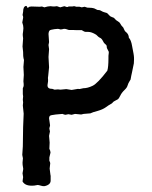

<svg xmlns="http://www.w3.org/2000/svg" viewBox="-20 -633 521 657"><path d="M438 -416 434.1 -397Q433.1 -392.6 431.6 -384.8Q430.2 -377 429.2 -374L426.8 -360.8Q425.8 -358.9 423.8 -356Q418.5 -347.7 416.5 -340.3Q414.6 -333 406.2 -325.2Q396 -315.4 391.6 -305.7Q386.7 -295.4 382.8 -293Q378.9 -291 375.5 -289.1Q372.1 -287.1 370.1 -286.1Q368.2 -285.2 365.7 -282.2Q363.3 -279.3 361.3 -278.3Q359.4 -277.3 356.4 -275.4Q353 -273.9 342.3 -266.1Q331.5 -258.3 314 -253.4Q296.9 -249 289.1 -245.1L266.1 -243.2L257.8 -241.2L236.8 -243.2L225.1 -240.2L213.9 -242.2L204.1 -240.2Q201.2 -240.2 193.8 -243.2Q189 -243.2 170.9 -241.2Q152.8 -239.3 150.4 -236.3Q147.9 -233.4 147.9 -228L150.9 -207Q151.9 -204.1 150.4 -199.7Q148.9 -195.3 148.9 -192.9L150.9 -183.1L147.9 -168L149.9 -145L148.9 -124Q152.8 -116.2 152.8 -110.8L148.9 -94.2V-83Q151.9 -77.1 151.9 -74.2L149.9 -56.2L152.8 -33.2Q153.8 -32.2 153.3 -28.3Q152.8 -24.4 153.3 -16.6Q154.3 -1 132.8 3.9Q127.9 4.9 120.1 2.4Q112.3 0 108.9 0L97.2 2Q66.4 4.9 57.1 -12.2Q57.1 -13.2 59.1 -26.9L57.1 -40L59.1 -51.8Q60.1 -54.7 58.6 -61.5Q57.1 -68.4 57.1 -76.2L58.1 -87.9Q59.1 -90.8 57.6 -95.7Q56.2 -100.6 56.2 -103L58.1 -131.8L59.1 -198.2L61 -244.1L58.1 -272L59.1 -282.7L58.1 -292L59.1 -303.2L58.1 -311V-331.1Q61 -336.9 61 -340.3V-345.7L60.1 -355L61 -369.1Q62 -375 61 -387.2Q60.1 -399.4 60.1 -403.8L62 -426.8Q62 -429.2 60.5 -433.6Q59.1 -438 59.1 -455.1L57.1 -474.1L59.1 -502Q59.1 -504.9 58.1 -509.8Q57.1 -514.6 59.1 -525.9Q61 -537.1 59.1 -545.9L56.2 -556.2L59.1 -571.8V-574.7Q59.1 -579.1 57.1 -581.1L59.1 -592.8Q59.1 -610.4 68.8 -612.8Q71.8 -612.8 73.2 -608.4Q74.7 -604 77.1 -607.4Q79.6 -610.8 87.9 -610.8Q96.7 -610.8 116.2 -609.9L123.5 -610.8L131.8 -607.9Q144.5 -611.8 152.8 -611.8L162.1 -610.8Q164.1 -610.8 166 -610.8L174.8 -611.8L186 -607.9L200.2 -611.8L209 -608.9Q212.9 -608.9 214.8 -610.8Q221.2 -610.8 227.5 -610.8L232.9 -611.8Q237.3 -611.8 240.2 -609.9Q246.1 -609.9 252 -609.9L259.8 -607.9L269.5 -609.9L278.8 -606.9Q294.9 -606.9 303.2 -604L313 -599.1L321.8 -598.1Q330.1 -593.8 332 -592.8Q334 -591.8 337.9 -590.8Q341.8 -589.8 344.7 -588.9Q347.7 -587.9 351.1 -583.5Q355 -579.1 356.9 -577.6Q358.9 -576.2 362.8 -574.7Q367.2 -573.2 369.1 -572.3Q371.1 -571.3 373 -568.4Q377 -563.5 383.3 -560.1Q389.6 -556.6 391.6 -552.2Q394 -547.9 395 -546.4Q396 -544.9 398.4 -542.5Q400.9 -540 401.9 -538.6Q402.8 -537.1 404.3 -533.2Q406.2 -529.3 407.2 -527.3Q408.2 -525.4 410.6 -523.9Q420.9 -515.6 420.9 -503.9Q428.7 -496.1 432.1 -475.1Q436 -454.1 437 -449.2Q438 -444.8 438 -442.4Q438 -439.9 438.5 -436.5Q439 -433.1 438 -416ZM281.7 -523.9H273.4Q268.6 -523.9 259.8 -529.8H243.2L231.4 -530.3Q219.7 -530.8 217.8 -530.3Q215.8 -529.8 208.5 -532.7Q200.7 -535.6 194.3 -533.2Q188 -531.2 183.6 -533.2Q179.2 -535.2 166 -533.2Q152.3 -531.2 149.9 -528.8Q146 -523.9 146 -517.1L147.9 -488.8L146 -479L147.9 -464.8L146 -438L147.9 -402.8L145 -374L144 -366.2Q144 -365.2 144.5 -360.4Q145 -355.5 143.1 -345.7Q139.6 -328.6 158.2 -329.1L167 -326.2L178.2 -327.1L187 -326.2L207 -328.1L225.1 -325.2L242.2 -328.1Q244.1 -329.1 249 -328.6Q253.9 -328.1 255.9 -329.1L265.1 -331.1Q279.8 -331.1 296.9 -339.4Q314 -347.7 347.2 -391.1Q351.1 -403.3 351.1 -433.6V-441.9Q353 -456.1 352.1 -456.1L346.2 -467.8Q345.2 -469.7 345.2 -474.1Q345.2 -478.5 340.3 -481.9Q335.4 -485.4 332.5 -492.2Q328.1 -501 322.8 -503.4Q317.4 -505.4 309.1 -514.2Q293.5 -523.9 281.7 -523.9Z"/></svg>

Font: AntiqueNobleRegular
Style: Regular
Weight: 400
Version: Version 0.1